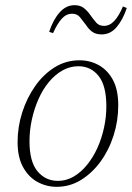

<svg xmlns="http://www.w3.org/2000/svg" viewBox="-20 -709 510 742"><path d="M199 13Q160 13 125.5 -5.5Q91 -24 69.5 -62.5Q48 -101 48 -160Q48 -219 66 -275Q84 -331 116 -376.5Q148 -422 191.5 -449Q235 -476 287 -476Q328 -476 362 -457Q396 -438 416.5 -400Q437 -362 437 -302Q437 -242 419 -185.5Q401 -129 368.5 -84.5Q336 -40 293 -13.5Q250 13 199 13ZM204 -10Q236 -10 264.5 -26.5Q293 -43 316.5 -72Q340 -101 356.5 -137.5Q373 -174 382 -215.5Q391 -257 391 -298Q391 -378 361 -415.5Q331 -453 283 -453Q250 -453 221 -436.5Q192 -420 168.5 -391.5Q145 -363 128.5 -325.5Q112 -288 103 -246.5Q94 -205 94 -163Q94 -84 125 -47Q156 -10 204 -10ZM170 -586Q185 -632 210 -660.5Q235 -689 268 -689Q290 -689 304 -678Q318 -667 329 -651Q341 -634 352 -621.5Q363 -609 382 -609Q404 -609 422 -628.5Q440 -648 455 -684L470 -678Q455 -633 431 -604.5Q407 -576 373 -576Q350 -576 336 -586.5Q322 -597 312 -613Q300 -629 289 -642.5Q278 -656 259 -656Q236 -656 218.5 -636.5Q201 -617 185 -581Z"/></svg>

Font: Source Serif 4 36pt Light
Style: Italic
Weight: 300
Italic angle: -12°
Designer: Frank Grießhammer
Foundry: Adobe Systems Incorporated
Version: Version 4.004;hotconv 1.0.116;makeotfexe 2.5.65601